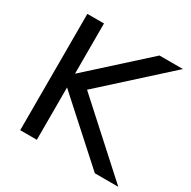

<svg xmlns="http://www.w3.org/2000/svg" viewBox="-157 -851 994 1001"><g transform="rotate(30 340.5 -350.0)"><path d="M189.9 -700.2V-397.9L523.9 -700.2H665L286.1 -356.9L680.2 0H539.1L189.9 -314.9V0H89.8V-700.2Z"/></g></svg>

Font: Aldrich [RUS by Daymarius]
Style: Regular
Weight: 400
Designer: Matthew Desmond
Foundry: Matthew Desmond
Version: Version 1.002 August 24, 2018